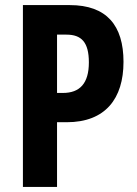

<svg xmlns="http://www.w3.org/2000/svg" viewBox="-20 -734 537 754"><path d="M254 -714H70V0H204V-254H242C394 -254 465 -347 465 -491C465 -634 399 -714 254 -714ZM241 -598C300 -598 329 -568 329 -489C329 -406 293 -369 227 -369H204V-598Z"/></svg>

Font: Noto Sans Gurmukhi UI ExtraCondensed
Style: Bold
Weight: 700
Width: 2
Designer: Jelle Bosma - Monotype Design Team
Foundry: Monotype Imaging Inc.
Version: Version 2.004